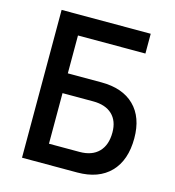

<svg xmlns="http://www.w3.org/2000/svg" viewBox="-104 -782 794 870"><g transform="rotate(15 293.0 -346.5)"><path d="M78.1 0V-693.4H496.1V-600.6H179.7V-422.9H336.9Q437 -422.9 491.9 -368.9Q546.9 -314.9 546.9 -216.3Q546.9 -113.3 491.9 -56.6Q437 0 336.9 0ZM179.7 -92.8H323.2Q381.3 -92.8 412.8 -125Q444.3 -157.2 444.3 -216.3Q444.3 -270.5 412.8 -300.3Q381.3 -330.1 323.2 -330.1H179.7Z"/></g></svg>

Font: Cascadia Code NF
Style: Regular
Weight: 400
Monospace: yes
Designer: Aaron Bell
Foundry: Saja Typeworks
Version: Version 2404.023; ttfautohint (v1.8.4)